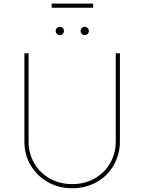

<svg xmlns="http://www.w3.org/2000/svg" viewBox="-20 -1019 790 1051"><path d="M113.6 0ZM375 11.4Q301.1 11.4 241.8 -22.4Q182.9 -55.8 148.1 -113.6Q113.6 -171.5 113.6 -243.6V-727.3H136.4V-245.7Q136 -212.4 144.2 -182Q152.3 -151.6 167.4 -125.4Q182.5 -99.1 204.2 -77.9Q225.9 -56.8 252.5 -41.9Q279.1 -27 310.2 -19Q341.3 -11 375 -11.4Q409.1 -11 440.2 -19Q471.2 -27 497.7 -41.9Q524.1 -56.8 545.8 -77.9Q567.5 -99.1 582.6 -125.4Q597.7 -151.6 605.8 -182Q614 -212.4 613.6 -245.7V-727.3H636.4V-245.7Q636.7 -209.2 627.7 -176Q618.6 -142.8 602.1 -114Q585.6 -85.2 562 -62Q538.4 -38.7 509.2 -22.4Q480.1 -6 446.2 2.8Q412.3 11.7 375 11.4ZM307.5 -826.7Q298.3 -826.7 291.5 -833.5Q284.8 -840.2 284.8 -849.4Q284.8 -858.7 291.5 -865.4Q298.3 -872.2 307.5 -872.2Q316.8 -872.2 323.5 -865.4Q330.3 -858.7 330.3 -849.4Q330.3 -840.2 323.5 -833.5Q316.8 -826.7 307.5 -826.7ZM443.9 -826.7Q434.7 -826.7 427.9 -833.5Q421.2 -840.2 421.2 -849.4Q421.2 -858.7 427.9 -865.4Q434.7 -872.2 443.9 -872.2Q453.1 -872.2 459.9 -865.4Q466.6 -858.7 466.6 -849.4Q466.6 -840.2 459.9 -833.5Q453.1 -826.7 443.9 -826.7ZM490.1 -976.6H262.8V-999.3H490.1Z"/></svg>

Font: Linik Sans Thin
Style: Regular
Weight: 100
Designer: Fonts by Rasmus Andersson / Changes by Cristiano Sobral with parts from Marc Monis
Foundry: rsms
Version: Version 3.020; ttfautohint (v1.6)